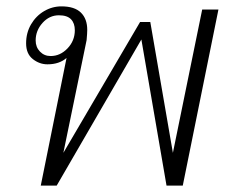

<svg xmlns="http://www.w3.org/2000/svg" viewBox="-20 -583 706 603"><path d="M189 -401Q166 -381 129 -381Q104 -381 83 -397.5Q62 -414 62 -447Q62 -480 77.5 -506.5Q93 -533 118.5 -548Q144 -563 173 -563Q214 -563 234 -543.5Q254 -524 254 -489Q254 -479 252 -457L179 -103L420 -514H452L523 -103L615 -553H666L554 0H503L424 -459L158 0H108ZM215 -488Q215 -510 203 -522.5Q191 -535 165 -535Q135 -535 113.5 -511Q92 -487 92 -456Q92 -435 105.5 -421Q119 -407 139 -407Q169 -407 192 -431Q215 -455 215 -488Z"/></svg>

Font: Taviraj ExtraLight
Style: Italic
Weight: 275
Italic angle: -12°
Designer: Katatrad Team
Foundry: CadsonDemak
Version: Version 1.001